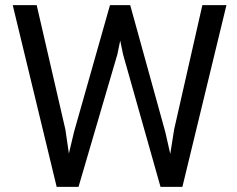

<svg xmlns="http://www.w3.org/2000/svg" viewBox="-20 -731 927 751"><path d="M235.8 -224.1 249.5 -130.4 269.5 -214.8 410.2 -710.9H489.3L626.5 -214.8L646 -128.9L661.1 -224.6L771.5 -710.9H865.7L693.4 0H607.9L461.4 -518.1L450.2 -572.3L439 -518.1L287.1 0H201.7L29.8 -710.9H123.5Z"/></svg>

Font: RobotoDraft
Style: Regular
Weight: 400
Version: Version 2.001101; 2014